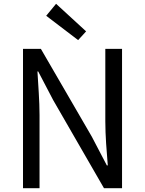

<svg xmlns="http://www.w3.org/2000/svg" viewBox="-20 -990 763 1010"><path d="M101 0H188V-385C188 -462 181 -540 177 -614H181L260 -463L527 0H622V-733H534V-352C534 -276 541 -193 547 -120H542L463 -271L195 -733H101ZM391 -779 433 -825 275 -970 223 -907Z"/></svg>

Font: Noto Sans Mono CJK HK
Style: Regular
Weight: 400
Designer: Ryoko NISHIZUKA 西塚涼子 (kana, bopomofo & ideographs); Paul D. Hunt (Latin, Greek & Cyrillic); Sandoll Communications 산돌커뮤니
Foundry: Adobe
Version: Version 2.004;hotconv 1.0.118;makeotfexe 2.5.65603